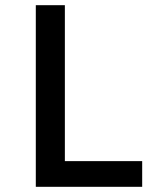

<svg xmlns="http://www.w3.org/2000/svg" viewBox="-20 -720 640 740"><path d="M118 0H528V-99H230V-700H118Z"/></svg>

Font: CommitMono
Style: 600Regular
Weight: 600
Monospace: yes
Designer: Eigil Nikolajsen
Foundry: Eigil Nikolajsen
Version: Version 1.143